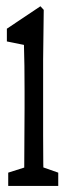

<svg xmlns="http://www.w3.org/2000/svg" viewBox="-20 -557 222 626"><path d="M6.8 49.3V5.9L84 -18.6H100.1L169.9 5.9V49.3ZM58.1 49.3Q59.1 22 59.1 -23.7Q59.1 -69.3 59.6 -117.7Q60.1 -166 60.1 -203.1V-259.8Q60.1 -309.1 59.6 -342Q59.1 -375 58.1 -410.6L2.4 -421.9V-463.4L111.8 -536.6L122.6 -524.9L120.6 -361.8V-203.1Q120.6 -165.5 120.6 -117.4Q120.6 -69.3 121.1 -24.2Q121.6 21 122.6 49.3Z"/></svg>

Font: Scarab Serif
Style: Condensed
Weight: 400
Designer: John Roberts
Foundry: Scarab
Version: 1.0